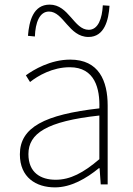

<svg xmlns="http://www.w3.org/2000/svg" viewBox="-20 -798 576 831"><path d="M218 13C288 13 354 -26 408 -70H411L416 0H446V-341C446 -448 408 -540 284 -540C198 -540 125 -496 92 -472L110 -443C144 -470 207 -507 282 -507C391 -507 413 -414 410 -329C173 -302 66 -247 66 -130C66 -30 136 13 218 13ZM221 -20C157 -20 103 -50 103 -131C103 -220 181 -273 410 -298V-109C341 -50 284 -20 221 -20ZM363 -638C432 -638 450 -711 454 -773L425 -775C422 -718 405 -669 364 -669C300 -669 278 -778 195 -778C124 -778 106 -707 101 -643L131 -640C133 -700 151 -748 192 -748C255 -748 278 -638 363 -638Z"/></svg>

Font: Source Han Sans CN ExtraLight
Style: Regular
Weight: 250
Designer: Ryoko NISHIZUKA (kana & ideographs); Paul D. Hunt (Latin, Greek & Cyrillic); Wenlong ZHANG (bopomofo); Sandoll Communica
Foundry: Adobe Systems Incorporated
Version: Version 1.004;PS 1.004;hotconv 16.6.51;makeotf.lib2.5.65220